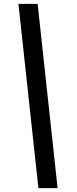

<svg xmlns="http://www.w3.org/2000/svg" viewBox="-20 -860 399 1000"><path d="M280 120H180L76 -840H176Z"/></svg>

Font: Tanohe Sans Medium
Style: Italic
Weight: 500
Designer: Village Type and Design LLC & Cristiano Sobral
Foundry: Cooper Hewitt Smithsonian Design Museum
Version: Version 1.00;September 29, 2021;FontCreator 13.0.0.2655 64-b